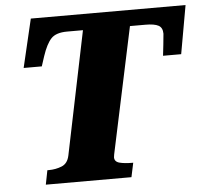

<svg xmlns="http://www.w3.org/2000/svg" viewBox="-51 -768 879 822"><g transform="rotate(-5 388.0 -357.0)"><path d="M113 0 125 -61H131Q161 -61 187 -71.5Q213 -82 220 -116L329 -645H261Q213 -645 192 -622.5Q171 -600 154 -549L140 -506H62L111 -714H776L739 -506H661Q661 -509 663 -523Q665 -537 666.5 -554Q668 -571 669.5 -584.5Q671 -598 671 -600Q671 -626 653.5 -635.5Q636 -645 598 -645H531L421 -128Q414 -97 414 -91Q414 -72 435.5 -66.5Q457 -61 488 -61H494L481 0Z"/></g></svg>

Font: Noto Serif Black
Style: Italic
Weight: 900
Italic angle: -12°
Designer: Monotype Design Team
Foundry: Monotype Imaging Inc.
Version: Version 2.013